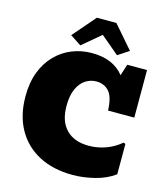

<svg xmlns="http://www.w3.org/2000/svg" viewBox="-145 -1135 1097 1260"><g transform="rotate(15 403.5 -505.0)"><path d="M467.3 14.2Q335 14.2 238 -36.6Q141.1 -87.4 88.4 -181.6Q35.6 -275.9 35.6 -405.8Q35.6 -499 63.2 -570.8Q90.8 -642.6 139.4 -691.9Q188 -741.2 251 -766.4Q314 -791.5 384.8 -791.5Q459 -791.5 513.2 -768.1Q567.4 -744.6 602.5 -699.7L627.4 -777.3H761.7V-454.1H583.5Q579.6 -547.9 546.6 -583.5Q513.7 -619.1 460.4 -619.1Q421.4 -619.1 387.5 -597.2Q353.5 -575.2 332.8 -529.8Q312 -484.4 312 -413.6Q312 -309.1 366.5 -253.7Q420.9 -198.2 519.5 -198.2Q577.6 -198.2 633.3 -217.8Q689 -237.3 736.8 -277.8L750 -272V-65.9Q693.4 -24.4 616.5 -5.1Q539.6 14.2 467.3 14.2ZM296.9 -820.3 221.7 -869.6 355 -1023.9H487.3L621.1 -869.6L545.9 -820.3L421.4 -925.3Z"/></g></svg>

Font: Bevan
Style: Regular
Weight: 400
Designer: Vernon Adams
Foundry: Vernon Adams
Version: Version 2.100; ttfautohint (v1.8.3)